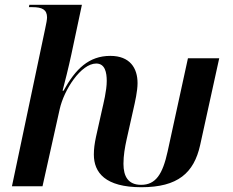

<svg xmlns="http://www.w3.org/2000/svg" viewBox="-20 -780 974 804"><path d="M572 4C725 4 792 -56 818 -172L898 -536H767L682 -146C661 -50 632 -6 571 -6C517 -6 497 -41 497 -94C497 -129 503 -163 510 -195L538 -320C546 -355 556 -399 556 -432C556 -495 524 -546 442 -546C352 -546 296 -491 246 -400H242C249 -426 268 -501 279 -553L323 -760H103L101 -750H116C156 -750 177 -740 177 -707C177 -699 174 -681 169 -659L30 0H158L230 -323C248 -404 319 -514 383 -514C420 -514 427 -476 427 -441C427 -400 413 -346 407 -319L382 -207C376 -179 373 -156 373 -133C373 -57 421 4 572 4Z"/></svg>

Font: Noto Serif Display SemiBold
Style: Italic
Weight: 600
Italic angle: -12°
Designer: Monotype Design Team
Foundry: Monotype Imaging Inc.
Version: Version 2.009